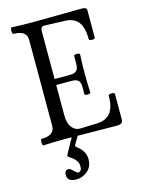

<svg xmlns="http://www.w3.org/2000/svg" viewBox="-131 -743 789 1051"><g transform="rotate(-15 263.0 -218.0)"><path d="M42 3Q38 3 36.5 -6Q35 -15 36.5 -24.5Q38 -34 42 -34Q116 -34 116 -88V-575Q116 -629 41 -629Q37 -629 35.5 -638.5Q34 -648 35.5 -657Q37 -666 41 -666Q100 -663 157 -663Q228 -663 298.5 -664.5Q369 -666 439 -666Q466 -666 466 -649V-495Q466 -489 457.5 -487Q449 -485 440.5 -487Q432 -489 432 -495Q432 -560 407.5 -592Q383 -624 330 -625L215 -629Q195 -629 195 -605V-332H281Q307 -332 319 -342.5Q331 -353 331 -385V-426Q331 -431 339.5 -432.5Q348 -434 356.5 -432.5Q365 -431 365 -426Q363 -399 362.5 -372Q362 -345 362 -318Q362 -291 362.5 -264Q363 -237 365 -210Q365 -206 356.5 -204Q348 -202 339.5 -203.5Q331 -205 331 -210V-252Q331 -275 320.5 -286.5Q310 -298 281 -298H195V-122Q195 -81 214 -57Q233 -33 259 -34L356 -37Q408 -39 433 -70.5Q458 -102 458 -167Q458 -173 467 -174.5Q476 -176 484.5 -174.5Q493 -173 493 -167V-21Q493 3 458 3Q384 3 309 1.5Q234 0 160 0Q101 0 42 3ZM170 230Q118 230 118 192Q118 164 140 164Q150 164 165 180Q183 196 187 196Q208 196 208 165Q208 130 162 102Q154 97 154 93Q154 89 156 85L206 -5H240L212 43Q209 46 209 51Q209 55 216 60Q261 94 261 139Q261 182 232.5 206Q204 230 170 230Z"/></g></svg>

Font: Junicode Two Beta Condensed
Style: Regular
Weight: 400
Width: 3
Designer: Peter S. Baker
Foundry: Briery Creek Software
Version: Version 1.053; ttfautohint (v1.8.4)